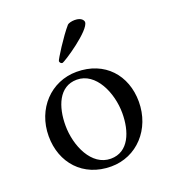

<svg xmlns="http://www.w3.org/2000/svg" viewBox="-122 -732 736 829"><g transform="rotate(-20 246.5 -318.0)"><path d="M235.4 -396.5C322.3 -396.5 371.1 -288.1 371.1 -193.4C371.1 -110.4 340.8 -25.4 257.8 -25.4C169.9 -25.4 122.1 -132.8 122.1 -227.5C122.1 -311.5 152.3 -396.5 235.4 -396.5ZM246.1 -428.7C127.9 -428.7 38.1 -334 38.1 -208C38.1 -85.9 119.1 6.8 248 6.8C366.2 6.8 455.1 -89.8 455.1 -215.8C455.1 -337.9 375 -428.7 246.1 -428.7ZM314.5 -641.6C300.8 -641.6 286.1 -637.7 281.2 -632.8C246.1 -592.8 190.4 -503.9 190.4 -498C190.4 -492.2 195.3 -485.4 202.1 -485.4C211.9 -485.4 354.5 -580.1 354.5 -618.2C354.5 -623 348.6 -641.6 314.5 -641.6Z"/></g></svg>

Font: Crimson
Style: Roman
Weight: 400
Version: Version 0.2